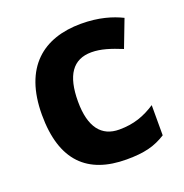

<svg xmlns="http://www.w3.org/2000/svg" viewBox="-107 -718 728 759"><g transform="rotate(-20 257.0 -339.0)"><path d="M300 -56C376 -56 420 -68 466 -97V-224C420 -194 375 -177 313 -177C239 -177 197 -228 197 -337C197 -447 235 -502 313 -502C353 -502 392 -489 439 -470L483 -585C442 -605 388 -622 313 -622C154 -622 45 -536 45 -336C45 -142 137 -56 300 -56Z"/></g></svg>

Font: Noto Sans Malayalam UI
Style: Bold
Weight: 700
Designer: Jelle Bosma - Monotype Design Team
Foundry: Monotype Imaging Inc.
Version: Version 2.104